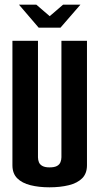

<svg xmlns="http://www.w3.org/2000/svg" viewBox="-20 -794 424 819"><path d="M61 -774H135L192 -725L249 -774H323L238 -676H145ZM191 5Q146 5 110 -4Q74 -13 53.5 -33.5Q33 -54 33 -89V-620H142V-123Q142 -112 146 -102Q150 -92 161 -86Q172 -80 191 -80Q212 -80 223 -86Q234 -92 238 -102.5Q242 -113 242 -123V-620H351V-89Q351 -54 330.5 -33.5Q310 -13 273.5 -4Q237 5 191 5Z"/></svg>

Font: Smooch Sans Thin
Style: Bold
Weight: 700
Version: Version 1.010